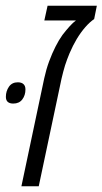

<svg xmlns="http://www.w3.org/2000/svg" viewBox="-40 -650 357 670"><path d="M34.7 0 114.3 -376.5Q121.1 -407.7 131.3 -435.5Q141.6 -463.4 153.6 -487.1Q165.5 -510.7 178.2 -528.3Q191.9 -545.9 203.4 -558.6Q214.8 -571.3 225.1 -578.6H114.7L126 -629.9H297.9L288.6 -583.5Q273.4 -573.2 257.8 -555.4Q242.2 -537.6 228 -514.2Q221.2 -502.9 214.8 -490.2Q208.5 -477.5 202.6 -463.9Q198.2 -453.1 194.3 -442.9Q190.4 -432.6 187 -421.9Q183.6 -411.1 180.7 -399.7Q177.7 -388.2 174.8 -376L95.2 0ZM6.3 -288.6Q-6.3 -288.6 -12.9 -294.4Q-19.5 -300.3 -19.5 -312Q-19.5 -332 -8.8 -347.4Q2 -362.8 22 -362.8Q35.2 -362.8 42 -356.4Q48.8 -350.1 48.8 -337.9Q48.8 -317.4 37.8 -303Q26.9 -288.6 6.3 -288.6Z"/></svg>

Font: Open Sans SemiCondensed Light
Style: Italic
Weight: 300
Width: 4
Italic angle: -12°
Designer: Monotype Design Team
Foundry: Monotype Imaging Inc.
Version: Version 3.000